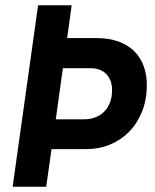

<svg xmlns="http://www.w3.org/2000/svg" viewBox="-20 -706 587 726"><path d="M124 -686H251L233.9 -562H344.2Q392.6 -562 428.5 -548.8Q464.4 -535.6 488 -512Q511.7 -488.3 523.4 -455.8Q535.2 -423.3 535.2 -384.8Q535.2 -330.1 517.6 -285.4Q500 -240.7 469 -208.7Q438 -176.8 396.2 -159.4Q354.5 -142.1 306.2 -142.1H174.8L154.8 0H27.8ZM217.8 -448.2 190.9 -254.9H298.8Q321.8 -254.9 341.1 -262.5Q360.4 -270 374.3 -284.2Q388.2 -298.3 396 -318.8Q403.8 -339.4 403.8 -365.2Q403.8 -402.8 382.3 -425.5Q360.8 -448.2 320.8 -448.2Z"/></svg>

Font: Archivo Narrow
Style: Bold Italic
Weight: 700
Italic angle: -8°
Designer: Hector Gatti
Foundry: Hector Gatti
Version: 1.002; ttfautohint (v0.8)